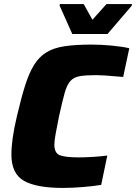

<svg xmlns="http://www.w3.org/2000/svg" viewBox="-20 -915 668 943"><path d="M289 8Q159 8 97.5 -27Q36 -62 36 -156Q36 -192 42.5 -238.5Q49 -285 63 -344Q84 -434 103.5 -495.5Q123 -557 147.5 -596.5Q172 -636 208 -658Q244 -680 297.5 -688Q351 -696 430 -696Q477 -696 529.5 -691Q582 -686 615 -678L585 -537Q530 -542 500 -544Q470 -546 453 -546Q402 -546 372.5 -541Q343 -536 326 -517.5Q309 -499 297.5 -458Q286 -417 270 -344Q260 -295 253.5 -259Q247 -223 247 -205Q247 -163 274 -152.5Q301 -142 368 -142Q398 -142 437.5 -144.5Q477 -147 507 -151L477 -7Q442 -1 389 3.5Q336 8 289 8ZM335 -748 273 -887 274 -895H391L434 -818L503 -895H628L627 -887L508 -748Z"/></svg>

Font: Saira ExtraBold
Style: Italic
Weight: 800
Italic angle: -12°
Designer: Hector Gatti with collaboration of the Omnibus-Type team
Foundry: Omnibus-Type
Version: Version 1.100; ttfautohint (v1.8.3)